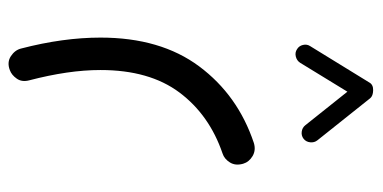

<svg xmlns="http://www.w3.org/2000/svg" viewBox="-232 -81 853 428"><g transform="rotate(-90 194.0 133.5)"><path d="M298.8 369.6Q306.2 374 308.3 382.8Q310.5 391.6 305.7 398.9L224.6 530.8Q219.7 539.6 207.3 539.3Q194.8 539.1 189.5 532.7L95.7 415Q90.3 408.2 91.3 398.9Q92.3 389.6 99.1 384.3Q106 378.9 115 380.1Q124 381.3 129.4 388.2L204.1 481.9L268.6 376.5Q273.4 369.1 282.5 366.9Q291.5 364.7 298.8 369.6ZM252 -270.5Q269.5 -277.3 283.2 -268.3Q296.9 -259.3 300.3 -245.6Q324.7 -151.9 324.7 -68.4Q324.7 65.4 260.5 151.6Q196.3 237.8 89.8 273.4Q73.7 278.3 60.5 270.5Q47.4 262.7 43.5 249.5Q38.6 232.4 46.4 220Q54.2 207.5 66.4 203.6Q152.3 174.3 202.4 107.4Q252.4 40.5 252.4 -68.4Q252.4 -104.5 246.6 -144.3Q240.7 -184.1 229.5 -227.1Q225.1 -243.7 233.2 -255.1Q241.2 -266.6 252 -270.5Z"/></g></svg>

Font: Mikhak-DS2-FD Regular
Style: Regular
Weight: 400
Designer: Amin Abedi
Version: Version 3.4